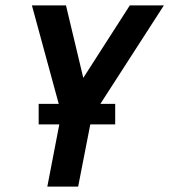

<svg xmlns="http://www.w3.org/2000/svg" viewBox="-20 -690 626 710"><path d="M155 0 207 -270 98 -670H224L288 -402L460 -670H586L319 -256L269 0ZM406 -230H123V-306H406Z"/></svg>

Font: Lode Term
Style: Bold Italic
Weight: 700
Italic angle: -11°
Monospace: yes
Designer: Belleve Invis
Foundry: Belleve Invis
Version: Version 29.2.0